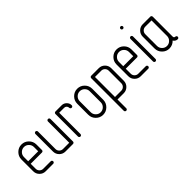

<svg xmlns="http://www.w3.org/2000/svg" viewBox="62 -1460 2466 2466"><g transform="rotate(-45 1295.0 -227.0)"><path d="M41 -113.8V-327.1Q41 -383.3 81.1 -423.6Q121.1 -463.9 177.2 -463.9Q233.4 -463.9 273.4 -423.8Q313.5 -383.8 313.5 -327.1V-227.1Q313.5 -217.3 306.9 -210.9Q300.3 -204.6 291 -204.6H86.4V-113.8Q86.4 -85.4 106.4 -65.4Q126.5 -45.4 154.8 -45.4H291Q300.8 -45.4 307.1 -38.8Q313.5 -32.2 313.5 -22.7Q313.5 -13.2 306.9 -6.6Q300.3 0 291 0H154.8Q107.4 0 74.2 -33.2Q41 -66.4 41 -113.8ZM86.4 -250H268.1V-327.1Q268.1 -364.3 241.2 -391.1Q214.4 -418 177.2 -418Q140.1 -418 113.3 -391.4Q86.4 -364.7 86.4 -327.1Z M399.9 -113.8V-431.6Q399.9 -441.4 406.5 -448Q413.1 -454.6 422.6 -454.6Q432.1 -454.6 438.7 -448Q445.3 -441.4 445.3 -431.6V-113.8Q445.3 -85.4 465.3 -65.4Q485.4 -45.4 513.7 -45.4H627.4V-431.6Q627.4 -441.4 634 -448Q640.6 -454.6 650.1 -454.6Q659.7 -454.6 666.3 -448Q672.9 -441.4 672.9 -431.6V-22.9Q672.9 -13.2 666.3 -6.6Q659.7 0 649.9 0H513.7Q466.3 0 433.1 -33.2Q399.9 -66.4 399.9 -113.8Z M763.2 -22.9V-431.6Q763.2 -441.4 769.8 -448Q776.4 -454.6 786.1 -454.6H899.4Q936.5 -454.6 963.6 -427.7Q990.7 -400.9 990.7 -363.8Q990.7 -354 984.1 -347.4Q977.5 -340.8 967.8 -340.8Q958 -340.8 951.4 -347.4Q944.8 -354 944.8 -363.8Q944.8 -382.3 931.6 -395.8Q918.5 -409.2 899.4 -409.2H808.6V-22.9Q808.6 -13.2 802 -6.6Q795.4 0 785.9 0Q776.4 0 769.8 -6.6Q763.2 -13.2 763.2 -22.9Z M1054.2 -127.4V-327.1Q1054.2 -383.3 1094.2 -423.6Q1134.3 -463.9 1190.4 -463.9Q1246.6 -463.9 1286.6 -423.8Q1326.7 -383.8 1326.7 -327.1V-127.4Q1326.7 -71.3 1286.6 -31Q1246.6 9.3 1190.4 9.3Q1134.3 9.3 1094.2 -30.8Q1054.2 -70.8 1054.2 -127.4ZM1099.6 -127.4Q1099.6 -90.3 1126.5 -63.2Q1153.3 -36.1 1190.4 -36.1Q1227.5 -36.1 1254.4 -63Q1281.2 -89.8 1281.2 -127.4V-327.1Q1281.2 -364.3 1254.4 -391.1Q1227.5 -418 1190.4 -418Q1153.3 -418 1126.5 -391.4Q1099.6 -364.7 1099.6 -327.1Z M1413.1 159.2V-431.6Q1413.1 -441.4 1419.7 -448Q1426.3 -454.6 1436 -454.6H1572.3Q1619.6 -454.6 1652.8 -421.4Q1686 -388.2 1686 -340.8V-113.8Q1686 -66.4 1652.8 -33.2Q1619.6 0 1572.3 0H1458.5V159.2Q1458.5 168.9 1451.9 175.3Q1445.3 181.6 1435.8 181.6Q1426.3 181.6 1419.7 175Q1413.1 168.5 1413.1 159.2ZM1458.5 -45.4H1572.3Q1600.6 -45.4 1620.6 -65.4Q1640.6 -85.4 1640.6 -113.8V-340.8Q1640.6 -369.1 1620.6 -389.2Q1600.6 -409.2 1572.3 -409.2H1458.5Z M1767.6 -113.8V-327.1Q1767.6 -383.3 1807.6 -423.6Q1847.7 -463.9 1903.8 -463.9Q1960 -463.9 2000 -423.8Q2040 -383.8 2040 -327.1V-227.1Q2040 -217.3 2033.4 -210.9Q2026.9 -204.6 2017.6 -204.6H1813V-113.8Q1813 -85.4 1833 -65.4Q1853 -45.4 1881.3 -45.4H2017.6Q2027.3 -45.4 2033.7 -38.8Q2040 -32.2 2040 -22.7Q2040 -13.2 2033.4 -6.6Q2026.9 0 2017.6 0H1881.3Q1834 0 1800.8 -33.2Q1767.6 -66.4 1767.6 -113.8ZM1813 -250H1994.6V-327.1Q1994.6 -364.3 1967.8 -391.1Q1940.9 -418 1903.8 -418Q1866.7 -418 1839.8 -391.4Q1813 -364.7 1813 -327.1Z M2126.5 -22.9V-431.6Q2126.5 -441.4 2133.1 -448Q2139.6 -454.6 2149.2 -454.6Q2158.7 -454.6 2165.3 -448Q2171.9 -441.4 2171.9 -431.6V-22.9Q2171.9 -13.2 2165.3 -6.6Q2158.7 0 2149.2 0Q2139.6 0 2133.1 -6.6Q2126.5 -13.2 2126.5 -22.9ZM2133.1 -597.4Q2126.5 -604 2126.5 -613.5Q2126.5 -623 2133.1 -629.6Q2139.6 -636.2 2149.2 -636.2Q2158.7 -636.2 2165.3 -629.6Q2171.9 -623 2171.9 -613.5Q2171.9 -604 2165.3 -597.4Q2158.7 -590.8 2149.2 -590.8Q2139.6 -590.8 2133.1 -597.4Z M2258.3 -127.4V-340.8Q2258.3 -388.2 2291.5 -421.4Q2324.7 -454.6 2372.1 -454.6H2508.3Q2518.1 -454.6 2524.4 -448Q2530.8 -441.4 2530.8 -431.6V-68.4Q2530.8 -58.6 2537.4 -52Q2543.9 -45.4 2553.5 -45.4Q2563 -45.4 2569.6 -38.8Q2576.2 -32.2 2576.2 -22.7Q2576.2 -13.2 2569.6 -6.6Q2563 0 2553.7 0Q2535.2 0 2519.3 -9.3Q2503.4 -18.6 2494.6 -34.7Q2454.1 8.8 2394.5 9.3Q2338.4 9.3 2298.3 -30.8Q2258.3 -70.8 2258.3 -127.4ZM2303.7 -127.4Q2303.7 -90.3 2330.6 -63.2Q2357.4 -36.1 2394.5 -36.1Q2431.6 -36.1 2458.5 -63Q2485.4 -89.8 2485.4 -127.4V-409.2H2372.1Q2343.8 -409.2 2323.7 -389.2Q2303.7 -369.1 2303.7 -340.8Z"/></g></svg>

Font: OpenGost Type A TT
Style: Regular
Weight: 400
Version: Version 0.3